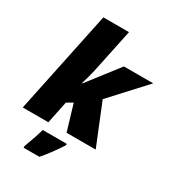

<svg xmlns="http://www.w3.org/2000/svg" viewBox="-229 -886 1114 1233"><g transform="rotate(30 328.5 -269.5)"><path d="M168 -760H358L290 -436Q283 -406 274.5 -374.5Q266 -343 260 -326H264L440 -553H657L427 -303L550 0H334L277 -191L233 -165L199 0H9ZM143 208Q179 112 193 61H371V71Q315 158 260 221H143Z"/></g></svg>

Font: Noto Sans Display Black
Style: Italic
Weight: 900
Italic angle: -12°
Designer: Monotype Design team
Foundry: Monotype Imaging Inc.
Version: Version 1.000